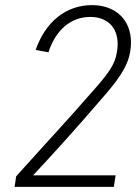

<svg xmlns="http://www.w3.org/2000/svg" viewBox="-20 -729 531 749"><path d="M109 -45C175 -115 290 -242 369 -335C439 -414 478 -467 488 -528C490 -540 491 -552 491 -563C491 -653 430 -709 339 -709C239 -709 158 -646 119 -534L169 -525C198 -615 259 -663 332 -663C396 -663 439 -625 439 -557C439 -547 438 -537 436 -526C429 -477 402 -440 329 -359C233 -249 183 -197 43 -41L37 0H424L431 -45Z"/></svg>

Font: Arthouse Owned Light
Style: Italic
Weight: 300
Italic angle: -10°
Designer: Jeremy Tribby
Foundry: Tribby Type
Version: Version 1.000;PS 001.000;hotconv 1.0.88;makeotf.lib2.5.64775